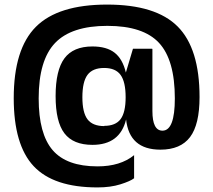

<svg xmlns="http://www.w3.org/2000/svg" viewBox="-20 -673 931 839"><path d="M645 -460 646 -458V-188Q646 -102 690 -102Q744 -102 744 -243Q744 -411 675 -485.5Q606 -560 449 -560Q292 -560 220.5 -485Q149 -410 149 -243Q149 -88 210 -17Q271 54 406 54Q506 54 566 5V106Q549 119 506 132.5Q463 146 406 146Q214 146 127 53Q40 -40 40 -244Q40 -459 137 -556Q234 -653 448 -653Q661 -653 756.5 -557Q852 -461 852 -249Q852 -129 810.5 -74Q769 -19 681 -19Q545 -19 531 -151Q504 -40 384 -40Q300 -40 261.5 -90.5Q223 -141 223 -253Q223 -366 261.5 -418Q300 -470 384 -470Q446 -470 481 -442.5Q516 -415 530 -356L561 -460ZM436 -122 435 -123Q485 -123 507 -152.5Q529 -182 529 -248Q529 -315 507 -345.5Q485 -376 435 -376Q385 -376 362.5 -346Q340 -316 340 -248Q340 -181 362.5 -151.5Q385 -122 436 -122Z"/></svg>

Font: Fivo Sans Modern
Style: Regular
Weight: 700
Designer: Alexander Slobzheninov
Foundry: Alexander Slobzheninov
Version: 1.0